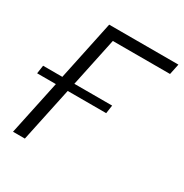

<svg xmlns="http://www.w3.org/2000/svg" viewBox="-165 -839 927 968"><g transform="rotate(30 298.5 -355.0)"><path d="M44 0 111 -316H2L9 -364H121L194 -710H597L584 -648H251L191 -364H411L404 -316H180L113 0Z"/></g></svg>

Font: Raleway
Style: Italic
Weight: 400
Italic angle: -12°
Designer: Matt McInerney, Pablo Impallari, Rodrigo Fuenzalida
Foundry: Matt McInerney, Pablo Impallari, Rodrigo Fuenzalida
Version: Version 4.026